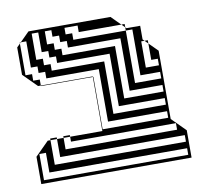

<svg xmlns="http://www.w3.org/2000/svg" viewBox="-66 -621 732 692"><g transform="rotate(-10 299.5 -275.0)"><path d="M235 -516V-492H427V-504L415 -516H259V-540H211V-516ZM523 -348V-372H499V-432L487 -444H475V-348ZM523 -300V-324H451V-492H427V-300ZM523 -252V-276H403V-468H211V-492H187V-516H163V-540H139V-492H163V-468H187V-444H379V-252ZM523 -204V-228H355V-420H163V-444H139V-468H115V-540H91V-444H115V-420H139V-396H331V-204ZM523 -156V-180H307V-372H115V-396H91V-420H67V-516H47L81 -550H381L415 -516H427V-504L431 -500H481V-450L487 -444H499V-432L531 -400V-150L581 -100V0H31V-100L81 -150H91V-156H115V-150H91V-60H571V-84H115V-150H139V-156H163V-150H139V-108H547V-132H163V-150H281V-348H91V-350H81L31 -400V-500L43 -512V-516H47L43 -512V-396H67V-372H91V-350H281V-348H283V-156ZM571 -12V-36H67V-108H43V-12Z"/></g></svg>

Font: Rubik Broken Fax
Style: Regular
Weight: 400
Designer: Hubert and Fischer, NaN
Foundry: Hubert and Fischer, NaN
Version: Version 2.201